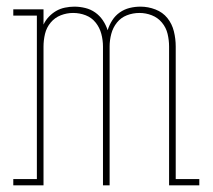

<svg xmlns="http://www.w3.org/2000/svg" viewBox="-20 -558 640 578"><path d="M20 0V-19H91V-511H20V-530H111V-484Q117 -497 127 -507.5Q137 -518 149 -525Q161 -532 175.5 -535Q190 -538 204 -538Q220 -538 236.5 -534Q253 -530 266.5 -520.5Q280 -511 289.5 -497Q299 -483 304 -467Q309 -483 318 -497Q327 -511 340.5 -520.5Q354 -530 370 -534Q386 -538 403 -538Q426 -538 448 -529.5Q470 -521 484 -503.5Q498 -486 503.5 -463.5Q509 -441 509 -418V-19H580V0H489V-418Q489 -437 484.5 -456Q480 -475 467.5 -490Q455 -505 437 -512Q419 -519 400 -519Q380 -519 362 -512Q344 -505 332 -490Q320 -475 315 -456Q310 -437 310 -418V0H290V-418Q290 -437 285 -456Q280 -475 268 -490Q256 -505 238 -512Q220 -519 200 -519Q181 -519 163 -512Q145 -505 132.5 -490Q120 -475 115.5 -456Q111 -437 111 -418V0Z"/></svg>

Font: Iosevka Curly Slab ThEx
Style: Regular
Weight: 100
Width: 7
Monospace: yes
Designer: Belleve Invis
Foundry: Belleve Invis
Version: Version 11.1.0; ttfautohint (v1.8.3)